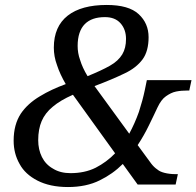

<svg xmlns="http://www.w3.org/2000/svg" viewBox="-20 -744 792 774"><path d="M254 10C205 10 164 1 131 -16C98 -33 74 -55 59 -83C43 -111 35 -142 35 -177C35 -221 45 -257 64 -286C83 -314 109 -337 141 -356C172 -375 207 -391 245 -405C230 -431 218 -456 210 -481C201 -505 197 -529 197 -552C197 -609 216 -652 253 -681C290 -710 343 -724 410 -724C469 -724 512 -712 539 -687C566 -662 579 -631 579 -594C579 -557 571 -527 555 -505C538 -482 514 -463 482 -448C449 -432 409 -415 361 -397L501 -205C516 -233 529 -262 540 -293C550 -324 558 -353 564 -382L572 -421H752L743 -379H734C719 -379 705 -378 690 -375C675 -372 662 -365 649 -356C636 -347 625 -332 615 -311C604 -288 593 -264 580 -238C567 -211 552 -185 535 -159L590 -84C597 -75 605 -67 614 -61C622 -54 632 -50 644 -47C656 -44 671 -42 688 -42H697L688 0H535L475 -83C448 -56 417 -34 382 -17C346 1 303 10 254 10ZM264 -46C302 -46 336 -53 366 -68C395 -83 421 -102 444 -126L274 -362C240 -347 213 -331 193 -314C172 -297 157 -277 148 -256C139 -235 134 -209 134 -179C134 -154 139 -131 149 -111C159 -91 174 -75 194 -64C213 -52 237 -46 264 -46ZM333 -437C370 -452 400 -466 423 -479C446 -492 462 -507 473 -525C483 -542 488 -562 488 -587C488 -612 481 -633 466 -650C451 -667 430 -675 403 -675C368 -675 341 -666 322 -647C303 -628 293 -598 293 -559C293 -540 296 -521 303 -502C309 -482 319 -460 333 -437Z"/></svg>

Font: NameLogos Serif
Style: Italic
Weight: 500
Version: Version 0.1